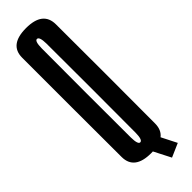

<svg xmlns="http://www.w3.org/2000/svg" viewBox="-263 -674 742 742"><g transform="rotate(-45 108.0 -303.5)"><path d="M147 73 203 48.5 150.5 -55 94 -30.5ZM102 4Q193.5 4 194 -66.2Q194.5 -136.5 194.5 -337.5Q194.5 -537.5 194 -608.8Q193.5 -680 102 -680Q10.5 -680 10.5 -609.5Q10.5 -539 10.5 -337.5Q10.5 -136.5 11 -66.2Q11.5 4 102 4ZM102 -55.5Q90 -55.5 89.5 -94.2Q89 -133 89 -337.5Q89 -544 89.5 -582.2Q90 -620.5 102 -620.5Q115 -620.5 115.5 -582.2Q116 -544 116 -337.5Q116 -133 115.5 -94.2Q115 -55.5 102 -55.5Z"/></g></svg>

Font: Anybody UltraCondensed
Style: Regular
Weight: 400
Width: 1
Version: Version 1.113;gftools[0.9.25]